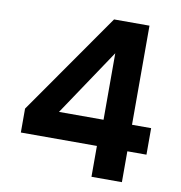

<svg xmlns="http://www.w3.org/2000/svg" viewBox="-81 -795 822 870"><g transform="rotate(10 330.5 -360.0)"><path d="M47 -142V-252L374 -720H537V-264H625V-142H537V0H397V-142ZM406 -570 201 -264H406Z"/></g></svg>

Font: MSTAGE SemiBold
Style: Regular
Weight: 600
Designer: Ninad Kale (Devanagari), Jonny Pinhorn (Latin)
Foundry: Indian Type Foundry
Version: 4.004